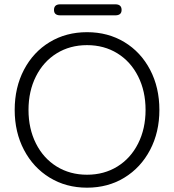

<svg xmlns="http://www.w3.org/2000/svg" viewBox="-20 -859 806 889"><path d="M383 10Q286 10 210 -36.5Q134 -83 91 -165Q48 -247 48 -350Q48 -454 91 -536Q134 -618 210 -664Q286 -710 383 -710Q480 -710 556 -664Q632 -618 675 -536Q718 -454 718 -350Q718 -247 675 -165Q632 -83 556 -36.5Q480 10 383 10ZM383 -650Q304 -650 242.5 -612Q181 -574 146.5 -505.5Q112 -437 112 -350Q112 -263 146.5 -194.5Q181 -126 242.5 -88Q304 -50 383 -50Q462 -50 523.5 -88Q585 -126 619.5 -194.5Q654 -263 654 -350Q654 -437 619.5 -505.5Q585 -574 523.5 -612Q462 -650 383 -650ZM230 -813Q230 -839 259 -839H514Q543 -839 543 -813Q543 -788 514 -788H259Q230 -788 230 -813Z"/></svg>

Font: Quicksand
Style: Regular
Weight: 400
Designer: Andrew Paglinawan
Foundry: Andrew Paglinawan
Version: Version 3.000